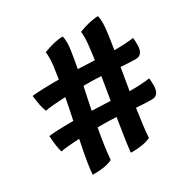

<svg xmlns="http://www.w3.org/2000/svg" viewBox="-145 -750 883 896"><g transform="rotate(-30 296.5 -302.5)"><path d="M320 12H311Q312 -20 336 -166Q304 -168 287 -168H235Q218 -77 212 -6Q176 12 115 12H105Q106 -30 134 -165Q57 -161 33 -155Q23 -187 20 -246Q67 -251 129 -251H152Q167 -320 175 -366Q91 -362 65 -356Q52 -388 46 -447Q96 -452 158 -452H190Q203 -530 203 -557.5Q203 -585 201 -593Q263 -617 306 -617Q310 -604 310 -578Q310 -552 291 -450L381 -446Q393 -533 393 -559Q393 -585 391 -593Q454 -617 496 -617Q500 -604 500 -575Q500 -546 483 -441H490Q545 -441 587 -447Q589 -434 589 -410Q589 -355 549 -355Q521 -355 469 -359Q466 -340 459 -300.5Q452 -261 449 -240H461Q516 -240 558 -246Q560 -226 560 -209Q560 -154 520 -154Q490 -154 436 -158Q421 -58 418 -6Q381 12 320 12ZM316 -369H275Q272 -357 263.5 -315Q255 -273 250 -249L350 -245L370 -367Q334 -369 316 -369Z"/></g></svg>

Font: Oleo Script Swash Caps
Style: Regular
Weight: 400
Designer: Soytutype
Foundry: Soytutype
Version: Version 1.002